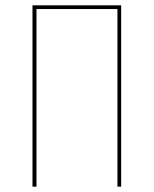

<svg xmlns="http://www.w3.org/2000/svg" viewBox="-20 -701 578 721"><path d="M435 0H421V-667H117V0H102V-681H435Z"/></svg>

Font: Fira Sans Compressed Hair
Style: Regular
Weight: 100
Width: 1
Designer: bBox Type GmbH & Carrois Corporate GbR & Edenspiekermann AG
Foundry: bBox Type GmbH & Carrois Corporate GbR & Edenspiekermann AG
Version: Version 4.301